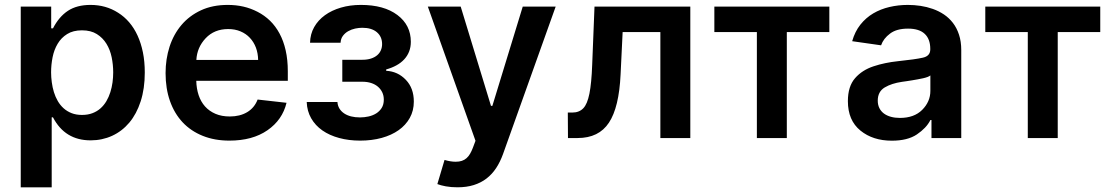

<svg xmlns="http://www.w3.org/2000/svg" viewBox="-20 -573 4624 797"><path d="M192.5 -545.5V-455.3H199.9Q224.8 -503.6 261.9 -528.1Q299 -552.6 355.8 -552.6Q419.7 -552.6 470.2 -520.2Q495.7 -504.3 516.2 -480.5Q536.6 -456.7 551 -425.4Q565.3 -394.2 573.2 -355.8Q581 -317.5 581 -272Q581 -204.9 563.9 -152.3Q546.9 -99.8 516.7 -63.9Q486.5 -28.1 445.3 -9.2Q404.1 9.6 356.2 9.6Q249.6 9.6 199.9 -85.9H194.6V204.5H66.1V-545.5ZM192.1 -272.7Q192.1 -252.5 195 -231.4Q197.8 -210.2 203.8 -190.5Q209.9 -170.8 219.8 -153.6Q229.8 -136.4 244 -123.6Q258.2 -110.8 277.2 -103.3Q296.2 -95.9 320.3 -95.9Q344.8 -95.9 363.8 -103.2Q382.8 -110.4 397.2 -123.2Q411.6 -136 421.7 -153.2Q431.8 -170.5 438 -190.2Q444.2 -209.9 447.1 -231Q449.9 -252.1 449.9 -272.7Q449.9 -304.3 443.5 -335.4Q437.1 -366.5 421.9 -391.3Q406.6 -416.2 381.9 -431.6Q357.2 -447.1 320.3 -447.1Q283.4 -447.1 258.7 -431.6Q234 -416.2 219.3 -391.3Q204.5 -366.5 198.3 -335.4Q192.1 -304.3 192.1 -272.7Z M667.3 -269.5Q667.3 -327.8 683.9 -379.3Q700.6 -430.8 733.3 -469.3Q766 -507.8 814.1 -530.2Q862.2 -552.6 925.4 -552.6Q959.9 -552.6 990.2 -545.6Q1020.6 -538.7 1049.4 -523.8Q1077.8 -509.2 1100.9 -486.9Q1123.9 -464.5 1140.4 -433.8Q1157 -403.1 1165.8 -364Q1174.7 -324.9 1174.7 -277V-237.6H794.7Q795.5 -205.3 804.5 -178.1Q813.6 -150.9 831.1 -131.2Q848.7 -111.5 874.5 -100.5Q900.2 -89.5 933.9 -89.5Q975.9 -89.5 1006 -107.4Q1036.2 -125.4 1049.4 -159.8L1169.4 -146.3Q1152.3 -75.3 1090.2 -32.3Q1028.1 10.7 932.2 10.7Q870.7 10.7 821.6 -9.1Q772.4 -28.8 738.1 -65.3Q703.8 -101.9 685.5 -153.8Q667.3 -205.6 667.3 -269.5ZM795.1 -324.2H1051.5Q1051.1 -351.9 1042.3 -375.4Q1033.4 -398.8 1017.2 -416Q1001.1 -433.2 978.3 -442.8Q955.6 -452.4 927.2 -452.4Q869.7 -452.4 833.8 -414.4Q797.9 -376.4 795.1 -324.2Z M1253.2 -149.5H1380.7Q1381.7 -134.6 1388.8 -122.7Q1396 -110.8 1408.2 -102.5Q1420.5 -94.1 1437.3 -89.8Q1454.2 -85.6 1474.4 -85.6Q1492.2 -85.6 1509.8 -89.5Q1527.3 -93.4 1541.4 -102.1Q1555.4 -110.8 1564.3 -124.8Q1573.2 -138.8 1573.2 -159.4Q1573.2 -176.1 1566.8 -189.6Q1560.4 -203.1 1548.8 -213.1Q1537.3 -223 1521 -228.3Q1504.6 -233.7 1484.4 -233.7H1400.9V-324.9H1484.4Q1504.6 -324.9 1519.9 -329.9Q1535.2 -334.9 1545.5 -343.6Q1555.8 -352.3 1560.9 -364.2Q1566.1 -376.1 1566.1 -389.9Q1566.1 -420.8 1544.4 -439.3Q1522.7 -457.7 1484 -457.7Q1469.8 -457.7 1454.2 -454.4Q1438.6 -451 1425.4 -443.5Q1412.3 -436.1 1403.4 -424.2Q1394.5 -412.3 1393.8 -395.6H1267Q1267.8 -431.5 1284.1 -460.4Q1300.4 -489.3 1328.7 -509.8Q1356.9 -530.2 1395.1 -541.4Q1433.2 -552.6 1478 -552.6Q1573.9 -552.6 1629.6 -510.7Q1685.4 -468.8 1685.4 -399.5Q1685.4 -377.5 1678.3 -359.2Q1671.2 -340.9 1657.8 -326.5Q1644.5 -312.1 1625.5 -301.7Q1606.5 -291.2 1583.1 -284.8V-279.1Q1631.4 -276.6 1664.8 -241.5Q1697.8 -207 1697.8 -151.3Q1697.8 -113.6 1681.1 -83.6Q1664.4 -53.6 1634.8 -32.7Q1605.1 -11.7 1564.3 -0.5Q1523.4 10.7 1475.1 10.7Q1427.9 10.7 1387.8 -0.2Q1347.7 -11 1318.2 -31.6Q1288.7 -52.2 1271.7 -82Q1254.6 -111.9 1253.2 -149.5Z M1756 -545.5H1892.4L2018.1 -133.5H2023.8L2149.9 -545.5H2286.6L2068.2 66.1Q2056.5 98.7 2039.6 124.5Q2022.7 150.2 1999.6 168Q1976.6 185.7 1946.7 195.1Q1916.9 204.5 1879.3 204.5Q1852.6 204.5 1830.6 200.5Q1808.6 196.4 1795.5 191.1L1825.3 90.9Q1850.9 98.4 1871.4 98.4Q1886.4 98.4 1897.4 94.6Q1908.4 90.9 1916.7 83.5Q1925.1 76 1931.3 65.3Q1937.5 54.7 1942.8 40.8L1953.8 11.4Z M2337 -105.8H2355.8Q2384.2 -105.8 2401.3 -123.6Q2409.8 -132.5 2416 -147.4Q2422.2 -162.3 2426.7 -184.3Q2431.1 -206.3 2433.9 -236Q2436.8 -265.6 2438.2 -304L2447.8 -545.5H2845.5V0H2721.2V-440H2564.6L2556.1 -264.2Q2549.7 -127.1 2507.8 -63.9Q2465.9 0 2377.5 0H2337.7Z M3422.6 -545.5V-440H3246.1V0H3121.8V-440H2945.3V-545.5Z M3529.5 -248.6Q3558.9 -282.3 3606.5 -297.9Q3630.3 -305.8 3655.2 -310.9Q3680 -316.1 3706.7 -318.9Q3743.3 -322.8 3768.8 -326.3Q3794.4 -329.9 3810.4 -333.5Q3841.6 -340.2 3841.6 -367.9V-370Q3841.6 -410.9 3818.5 -432.5Q3795.5 -454.2 3749.3 -454.2Q3701.7 -454.2 3674.7 -433.6Q3647 -413 3637.4 -384.9L3517.4 -402Q3528.8 -442.1 3551.5 -470.7Q3574.2 -499.3 3604.9 -517.4Q3635.7 -535.5 3672.4 -544Q3709.2 -552.6 3748.6 -552.6Q3774.5 -552.6 3801 -548.7Q3827.4 -544.7 3852.1 -536Q3876.8 -527.3 3898.3 -513Q3919.7 -498.6 3935.7 -477.8Q3951.7 -457 3960.9 -429Q3970.2 -400.9 3970.2 -365.1V0H3846.6V-74.9H3842.3Q3833.5 -57.5 3819.4 -42.8Q3805.4 -28.1 3785.9 -14.9Q3747.2 11 3682.2 11Q3603.3 11 3551.8 -30.9Q3499.6 -73.2 3499.6 -153.1Q3499.6 -214.5 3529.5 -248.6ZM3623.6 -155.2Q3623.6 -137.8 3630.3 -124.3Q3637.1 -110.8 3649.3 -101.7Q3661.6 -92.7 3678.4 -88.1Q3695.3 -83.5 3715.6 -83.5Q3774.5 -83.5 3807.9 -116.8Q3842 -150.9 3842 -195.7V-259.9Q3834.2 -253.2 3812.1 -248.2Q3801.1 -245.7 3789.2 -243.6Q3777.3 -241.5 3765.6 -239.5Q3753.9 -237.6 3743.3 -236Q3732.6 -234.4 3724.1 -233.3Q3702.4 -230.1 3684.8 -224.4Q3667.3 -218.8 3652.3 -209.9Q3623.6 -192.5 3623.6 -155.2Z M4547.2 -545.5V-440H4370.7V0H4246.4V-440H4070V-545.5Z"/></svg>

Font: Inter P Semi Bold
Style: Regular
Weight: 600
Designer: Rasmus Andersson
Foundry: rsms
Version: Version 3.018;git-588b23468